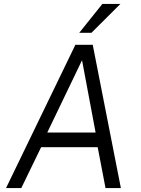

<svg xmlns="http://www.w3.org/2000/svg" viewBox="-20 -949 714 969"><path d="M10.5 0 360.5 -723H448L590 0H512.5L473 -206H187.5L87.5 0ZM218.5 -280H462.5L394 -645ZM496.5 -929H587.5L441.5 -783.5H380Z"/></svg>

Font: Public Sans Light
Style: Italic
Weight: 300
Italic angle: -8°
Designer: The Public Sans project authors (U.S. Web Design System). Libre Franklin designed by Pablo Impallari and Rodrigo Fuenzal
Version: Version 1.007; ttfautohint (v1.8.1) -l 8 -r 50 -G 200 -x 14 